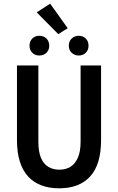

<svg xmlns="http://www.w3.org/2000/svg" viewBox="-20 -1009 640 1041"><path d="M301 12Q247 12 204.5 -4Q162 -20 132.5 -52Q103 -84 87.5 -133.5Q72 -183 72 -250V-654H188V-241Q188 -188 201.5 -154.5Q215 -121 241 -105Q267 -89 301 -89Q337 -89 362.5 -105Q388 -121 402.5 -154.5Q417 -188 417 -241V-654H528V-250Q528 -183 513 -133.5Q498 -84 468.5 -52Q439 -20 397 -4Q355 12 301 12ZM193 -708Q170 -708 155 -723Q140 -738 140 -761Q140 -785 155 -800Q170 -815 193 -815Q217 -815 232 -800Q247 -785 247 -761Q247 -738 232 -723Q217 -708 193 -708ZM407 -708Q384 -708 368.5 -723Q353 -738 353 -761Q353 -785 368.5 -800Q384 -815 407 -815Q430 -815 445 -800Q460 -785 460 -761Q460 -738 445 -723Q430 -708 407 -708ZM296 -824 179 -942 252 -989 347 -856Z"/></svg>

Font: Source Code Pro SemiBold
Style: Regular
Weight: 600
Monospace: yes
Designer: Paul D. Hunt, Teo Tuominen
Foundry: Adobe Systems Incorporated
Version: Version 1.018;hotconv 1.0.116;makeotfexe 2.5.65601